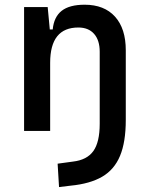

<svg xmlns="http://www.w3.org/2000/svg" viewBox="-20 -547 626 802"><path d="M80.6 0V-517.6H179.2L188 -423.8H200.2Q205.1 -476.1 237.5 -501.7Q270 -527.3 333.5 -527.3Q415.5 -527.3 460.4 -477.5Q505.4 -427.7 505.4 -336.9V-45.9Q505.4 46.4 481.4 104Q457.5 161.6 406.7 191.2Q356 220.7 275.4 228.5L226.6 234.4L220.7 136.7L285.2 127.9Q343.3 121.1 369.9 84Q396.5 46.9 396.5 -30.3V-330.6Q396.5 -378.9 373 -405.5Q349.6 -432.1 307.1 -432.1Q189.5 -432.1 189.5 -284.7V0Z"/></svg>

Font: Caskaydia Cove Medium
Style: Regular
Weight: 500
Monospace: yes
Designer: Aaron Bell
Foundry: Saja Typeworks
Version: Version 4.300; ttfautohint (v1.8.3)